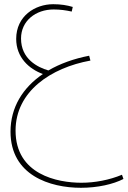

<svg xmlns="http://www.w3.org/2000/svg" viewBox="-20 -499 607 913"><path d="M365 394C444 394 519 377 567 352L560 332C500 357 431 370 367 370C253 370 54 331 54 122C54 -65 223 -177 410 -211L404 -234C331 -220 265 -196 210 -164C159 -179 80 -218 80 -316C80 -400 150 -454 235 -454C266 -454 294 -450 321 -444L326 -466C299 -474 270 -479 233 -479C147 -479 57 -423 57 -314C57 -226 118 -171 184 -147C88 -82 30 12 30 127C30 335 218 394 365 394Z"/></svg>

Font: Noto Sans Arabic Thin
Style: Regular
Weight: 100
Designer: Monotype Design Team, Nadine Chahine, Nizar Qandah and Khaled Hosny
Foundry: Monotype Imaging Inc.
Version: Version 2.012